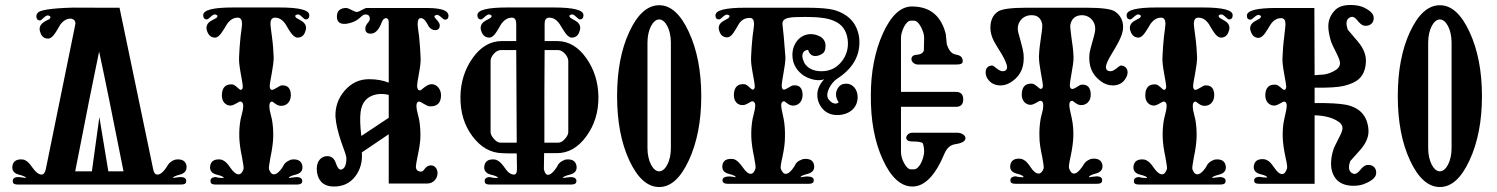

<svg xmlns="http://www.w3.org/2000/svg" viewBox="-20 -738 6012 771"><path d="M729 -72C726 -89 715 -98 694 -98C688 -98 682 -97 676 -94C668 -90 661 -85 656 -78L647 -64C635 -46 623 -37 612 -37C603 -37 598 -44 595 -59L460 -707C293 -707 242 -707 307 -708C206 -707 149 -700 134 -689C129 -684 126 -679 126 -673C126 -662 131 -656 141 -656C148 -656 163 -679 174 -676C184 -673 185 -668 178 -661C171 -658 164 -654 157 -650C145 -642 139 -633 139 -622C139 -617 140 -613 142 -608C147 -591 158 -583 173 -583C192 -583 206 -612 222 -639C235 -656 249 -664 266 -663C279 -660 285 -652 282 -638L164 -59C161 -44 155 -37 147 -37C136 -37 124 -46 111 -64C100 -80 91 -90 82 -94C77 -97 71 -98 65 -98C44 -98 33 -89 30 -72C27 -54 36 -42 55 -37C74 -32 84 -28 84 -23L72 -25C65 -26 58 -27 52 -27C35 -26 29 -19 32 -6C33 0 40 3 51 3H707C719 3 726 0 727 -6C730 -19 724 -26 707 -27C700 -27 693 -26 686 -25L675 -23C675 -28 684 -32 703 -37C722 -42 731 -54 729 -72ZM415 -50 379 -268 349 -50H282C324 -266 356 -426 378 -531C401 -426 433 -266 476 -50Z M1207 -660C1217 -660 1222 -666 1222 -677C1222 -698 1182 -708 1101 -708H917C836 -708 796 -698 796 -677C796 -666 801 -660 811 -660C818 -660 834 -683 845 -680C854 -677 856 -673 849 -666L827 -654C815 -647 809 -637 809 -626C809 -622 810 -617 812 -612C818 -595 829 -587 844 -587C861 -587 877 -617 892 -642C905 -660 920 -668 937 -667C947 -666 952 -657 952 -642C952 -637 950 -620 946 -591C943 -562 941 -535 940 -508C939 -491 942 -469 947 -441C952 -414 955 -397 955 -391C955 -382 952 -378 947 -377C940 -377 926 -398 913 -399C886 -401 872 -387 871 -357C870 -330 886 -314 906 -314C923 -315 940 -333 947 -330C956 -328 959 -317 955 -296L946 -258C942 -236 940 -211 941 -184C942 -164 945 -138 952 -106C957 -79 959 -64 958 -59C953 -45 947 -38 938 -38C929 -38 918 -46 906 -63C895 -80 885 -90 876 -94C871 -97 865 -98 859 -98C838 -98 827 -89 824 -72C821 -54 830 -42 849 -37C869 -32 879 -28 878 -23C867 -23 857 -24 846 -27C829 -26 823 -19 826 -6C827 0 834 3 845 3H1173C1184 3 1191 0 1193 -6C1196 -19 1189 -26 1172 -27C1157 -26 1146 -24 1140 -23C1139 -28 1149 -32 1168 -37C1188 -42 1197 -54 1194 -72C1191 -89 1180 -98 1159 -98C1153 -98 1147 -97 1142 -94C1133 -90 1126 -85 1121 -78L1113 -64C1101 -47 1090 -38 1080 -38C1071 -38 1065 -45 1060 -59C1059 -64 1061 -79 1066 -106C1073 -138 1076 -164 1077 -184C1078 -211 1076 -236 1072 -258L1063 -296C1060 -317 1062 -328 1071 -330C1078 -331 1088 -314 1107 -313C1128 -312 1148 -326 1148 -357C1147 -384 1135 -397 1110 -395C1102 -394 1080 -376 1071 -377C1066 -378 1063 -384 1063 -393C1063 -399 1066 -415 1071 -442C1076 -469 1079 -491 1079 -508C1078 -535 1076 -562 1072 -591C1068 -620 1066 -637 1066 -642C1066 -657 1071 -666 1082 -667C1099 -668 1113 -660 1126 -642C1141 -617 1156 -587 1175 -587C1190 -587 1201 -595 1206 -612C1208 -617 1209 -622 1209 -626C1209 -637 1203 -647 1191 -654L1170 -666C1163 -673 1164 -677 1174 -680C1185 -683 1200 -660 1207 -660Z M1766 -659C1776 -659 1781 -664 1781 -675C1781 -681 1778 -686 1773 -691C1760 -701 1733 -706 1692 -706H1454C1442 -706 1426 -691 1413 -690C1402 -690 1382 -706 1369 -706C1364 -706 1360 -705 1355 -704C1339 -699 1332 -687 1333 -668C1334 -651 1344 -642 1363 -642C1369 -642 1376 -643 1383 -645C1395 -648 1405 -652 1414 -658C1418 -661 1425 -666 1434 -674C1438 -678 1443 -680 1448 -680C1459 -680 1465 -674 1465 -663C1465 -658 1463 -653 1460 -650C1451 -639 1447 -633 1447 -622C1447 -611 1453 -604 1465 -603C1485 -601 1501 -616 1513 -649C1518 -661 1524 -666 1532 -665C1538 -663 1541 -658 1541 -649V-406C1519 -415 1493 -420 1462 -420C1423 -420 1391 -405 1364 -374C1338 -344 1326 -309 1327 -270C1329 -241 1337 -207 1350 -169C1364 -132 1371 -110 1371 -103C1371 -76 1364 -60 1350 -57C1342 -56 1335 -64 1329 -82C1323 -101 1312 -110 1296 -111C1272 -112 1252 -93 1252 -61C1252 -52 1253 -43 1256 -33C1265 -4 1286 11 1321 11C1357 11 1385 -2 1406 -29C1427 -56 1436 -89 1433 -126L1541 -199V-1H1695C1722 -1 1737 -23 1737 -43C1737 -62 1724 -75 1709 -74C1685 -72 1685 -49 1671 -49C1657 -49 1650 -56 1650 -70C1650 -75 1653 -90 1658 -116C1664 -143 1667 -165 1668 -183C1669 -211 1667 -236 1663 -258L1654 -296C1650 -317 1653 -329 1662 -330C1671 -331 1690 -312 1706 -311C1735 -310 1750 -324 1751 -353C1752 -380 1734 -400 1713 -400C1693 -400 1672 -375 1667 -375C1659 -375 1655 -381 1655 -394C1655 -399 1657 -415 1662 -441C1667 -468 1670 -489 1669 -506C1668 -533 1666 -561 1663 -591C1659 -619 1657 -635 1657 -640C1657 -659 1662 -667 1673 -665C1686 -662 1694 -646 1702 -631C1709 -622 1718 -617 1727 -617C1740 -617 1746 -624 1746 -637C1746 -643 1740 -652 1729 -664C1722 -671 1723 -676 1733 -678C1744 -681 1759 -659 1766 -659ZM1431 -192C1426 -232 1425 -264 1428 -288C1433 -328 1455 -352 1492 -359C1507 -362 1524 -361 1541 -357V-265Z M2383 -351C2382 -408 2366 -460 2334 -505C2302 -550 2263 -573 2218 -573H2167V-642C2167 -657 2172 -666 2183 -667C2200 -668 2214 -660 2227 -642C2243 -617 2257 -587 2276 -587C2291 -587 2302 -595 2307 -612C2309 -617 2310 -622 2310 -626C2310 -637 2304 -647 2292 -654L2271 -666C2264 -673 2265 -677 2275 -680C2286 -683 2301 -660 2308 -660C2318 -660 2323 -666 2323 -677C2323 -698 2283 -708 2202 -708H2018C1937 -708 1897 -698 1897 -677C1897 -666 1902 -660 1912 -660C1919 -660 1935 -683 1946 -680C1955 -677 1957 -673 1950 -666L1928 -654C1916 -647 1910 -637 1910 -626C1910 -622 1911 -617 1913 -612C1919 -595 1930 -587 1945 -587C1964 -587 1978 -617 1993 -642C2006 -660 2021 -668 2038 -667C2048 -666 2053 -657 2053 -642V-573H1994C1949 -573 1910 -550 1878 -505C1846 -460 1830 -408 1829 -351C1828 -288 1844 -235 1877 -191C1910 -147 1950 -124 1996 -123C2005 -122 2024 -122 2055 -122L2056 -59C2056 -44 2052 -37 2044 -37C2031 -37 2019 -46 2007 -64C1996 -80 1986 -90 1977 -94C1972 -97 1966 -98 1960 -98C1939 -98 1928 -89 1925 -72C1922 -54 1931 -42 1950 -37C1970 -32 1980 -28 1979 -23C1968 -23 1958 -24 1947 -27C1930 -26 1924 -19 1927 -6C1928 0 1935 3 1946 3H2274C2285 3 2292 0 2294 -6C2297 -19 2290 -26 2273 -27C2258 -26 2247 -24 2241 -23C2240 -28 2250 -32 2269 -37C2289 -42 2298 -54 2295 -72C2292 -89 2281 -98 2260 -98C2254 -98 2248 -97 2243 -94C2234 -90 2227 -85 2222 -78L2214 -64C2201 -45 2190 -36 2180 -36C2173 -36 2167 -44 2164 -59L2165 -123H2216C2262 -123 2301 -145 2334 -190C2367 -235 2384 -288 2383 -351ZM2262 -208C2262 -200 2258 -191 2250 -182C2241 -171 2232 -165 2221 -165H2166C2166 -326 2166 -450 2167 -537H2221C2242 -537 2262 -510 2262 -494ZM1991 -165C1980 -165 1971 -171 1962 -182C1954 -191 1950 -200 1950 -208V-494C1950 -510 1970 -537 1991 -537H2053C2054 -306 2055 -182 2055 -165Z M2796 -352C2796 -453 2779 -539 2746 -610C2713 -681 2674 -717 2627 -717C2580 -717 2540 -681 2507 -610C2474 -539 2458 -453 2458 -352C2458 -251 2474 -165 2507 -94C2540 -23 2580 13 2627 13C2674 13 2713 -23 2746 -94C2779 -165 2796 -251 2796 -352ZM2674 -143C2674 -91 2652 -50 2627 -50C2602 -50 2580 -91 2580 -143V-567C2580 -619 2602 -660 2627 -660C2652 -660 2674 -619 2674 -567Z M3430 -587C3422 -644 3388 -681 3329 -698C3307 -704 3270 -707 3217 -707H2973C2893 -707 2853 -697 2853 -676C2853 -665 2858 -660 2868 -660C2875 -660 2890 -682 2901 -679C2911 -677 2912 -672 2905 -665L2884 -653C2872 -646 2866 -637 2866 -626C2866 -621 2867 -617 2869 -612C2874 -596 2885 -588 2900 -588C2919 -588 2932 -617 2947 -642C2958 -659 2974 -667 2993 -666C3003 -665 3008 -657 3008 -641C3008 -636 3006 -620 3002 -591C2999 -562 2997 -535 2996 -508C2995 -491 2998 -469 3003 -442C3008 -415 3011 -398 3011 -392C3011 -383 3008 -379 3003 -378C2996 -378 2982 -399 2969 -400C2942 -402 2928 -388 2927 -358C2926 -331 2942 -315 2963 -316C2980 -316 2996 -334 3003 -331C3012 -329 3015 -318 3011 -298L3002 -260C2998 -238 2996 -213 2997 -186C2998 -166 3001 -140 3008 -108C3013 -82 3015 -67 3014 -62C3009 -47 3003 -40 2994 -40C2985 -40 2974 -49 2962 -67C2939 -99 2927 -100 2916 -100C2895 -100 2884 -92 2881 -75C2878 -57 2887 -45 2906 -40C2925 -35 2935 -31 2934 -26L2923 -28C2916 -29 2909 -30 2903 -29C2886 -28 2879 -21 2882 -9C2884 -3 2891 0 2902 0H3228C3239 0 3246 -3 3247 -9C3250 -21 3244 -28 3227 -29C3221 -30 3214 -29 3207 -28L3195 -26C3195 -31 3205 -35 3224 -40C3243 -45 3252 -57 3249 -75C3246 -92 3235 -100 3214 -100C3208 -100 3202 -99 3197 -96C3188 -93 3181 -88 3176 -81L3168 -67C3156 -49 3145 -40 3135 -40C3127 -40 3120 -47 3115 -62C3114 -67 3116 -82 3122 -108C3129 -140 3132 -166 3132 -186C3133 -213 3131 -238 3127 -260L3119 -298C3115 -318 3117 -329 3126 -331C3133 -334 3143 -315 3163 -314C3183 -313 3203 -327 3203 -358C3202 -385 3190 -398 3165 -395C3157 -395 3136 -377 3127 -378C3122 -379 3119 -385 3119 -394C3119 -400 3121 -416 3126 -443C3131 -470 3134 -491 3134 -508C3129 -575 3125 -620 3122 -641C3121 -655 3130 -664 3151 -667C3160 -669 3181 -670 3214 -670C3267 -670 3306 -665 3329 -654C3361 -641 3379 -616 3384 -579C3388 -546 3380 -516 3359 -490C3339 -465 3312 -452 3279 -452C3247 -452 3224 -463 3210 -485C3205 -496 3202 -505 3202 -513C3202 -528 3210 -536 3225 -538C3230 -521 3240 -513 3254 -513C3263 -513 3273 -516 3283 -523C3291 -528 3295 -538 3295 -554C3295 -571 3287 -584 3272 -592C3260 -598 3248 -601 3236 -601C3192 -601 3162 -562 3162 -518C3162 -486 3175 -460 3200 -440C3203 -437 3210 -432 3221 -427C3237 -420 3252 -416 3267 -416C3275 -416 3283 -417 3290 -420C3271 -400 3262 -379 3262 -357C3262 -335 3270 -315 3286 -298C3301 -283 3320 -276 3342 -276C3389 -276 3424 -304 3424 -348C3424 -377 3406 -402 3378 -402C3363 -402 3352 -396 3345 -385C3340 -377 3337 -368 3337 -359C3337 -348 3341 -337 3348 -327C3344 -324 3340 -322 3335 -322C3326 -322 3317 -327 3308 -338C3304 -343 3302 -349 3302 -356C3302 -379 3322 -408 3339 -420C3400 -459 3431 -508 3431 -567C3431 -574 3431 -580 3430 -587Z M3857 -182C3858 -195 3840 -205 3825 -205H3643C3628 -205 3619 -193 3619 -184C3620 -175 3628 -170 3642 -170C3669 -170 3683 -167 3686 -162C3689 -153 3691 -142 3691 -127C3690 -114 3686 -99 3679 -84C3670 -67 3660 -58 3650 -58H3638C3628 -58 3619 -67 3610 -84C3602 -99 3598 -114 3598 -127V-309H3819C3838 -309 3848 -319 3848 -339C3848 -359 3838 -369 3819 -369H3598V-586C3598 -599 3602 -613 3610 -630C3619 -647 3628 -655 3638 -655H3650C3660 -655 3669 -647 3678 -630C3687 -613 3691 -599 3691 -586L3690 -537C3688 -526 3678 -519 3660 -518C3647 -517 3640 -511 3640 -500C3640 -489 3653 -479 3665 -479H3822C3838 -479 3846 -483 3846 -492C3846 -507 3838 -515 3822 -518C3811 -520 3803 -524 3798 -530C3795 -533 3792 -538 3788 -545L3782 -560L3778 -600C3771 -630 3759 -654 3742 -673C3718 -699 3685 -712 3642 -712C3597 -712 3558 -676 3525 -603C3493 -531 3477 -449 3477 -356C3476 -255 3492 -169 3525 -97C3558 -25 3598 11 3644 11C3693 11 3736 -33 3773 -122C3782 -143 3796 -156 3816 -159C3843 -163 3856 -171 3857 -182Z M4500 -423C4505 -431 4508 -439 4508 -448C4508 -459 4503 -467 4494 -472C4489 -474 4485 -475 4482 -475C4473 -475 4456 -452 4440 -452C4427 -452 4421 -458 4421 -469C4421 -478 4428 -495 4442 -518C4463 -554 4490 -594 4490 -629C4490 -656 4479 -677 4457 -692C4442 -702 4403 -707 4342 -707H4103C4042 -707 4003 -702 3988 -692C3967 -678 3957 -656 3957 -626C3957 -609 3962 -591 3971 -573C3971 -572 3982 -554 4004 -518C4017 -495 4024 -478 4024 -469C4024 -458 4018 -452 4006 -452C3990 -452 3972 -475 3964 -475C3960 -475 3956 -474 3951 -472C3942 -467 3938 -459 3938 -448C3938 -439 3940 -431 3945 -423C3957 -404 3975 -395 3998 -395C4015 -395 4031 -401 4047 -413C4081 -438 4095 -474 4090 -523C4089 -532 4085 -550 4078 -575C4071 -598 4067 -614 4067 -622C4067 -657 4094 -678 4123 -677C4146 -677 4160 -665 4165 -642C4166 -635 4165 -619 4161 -594C4156 -563 4153 -535 4152 -511C4152 -494 4155 -472 4160 -444C4165 -417 4168 -400 4168 -395C4168 -386 4165 -381 4159 -381C4154 -380 4138 -401 4125 -402C4098 -404 4084 -390 4083 -360C4082 -333 4099 -317 4119 -317C4136 -318 4153 -336 4160 -333C4169 -331 4171 -320 4168 -299L4159 -262C4155 -239 4153 -214 4154 -187C4154 -167 4158 -141 4165 -109C4170 -82 4172 -67 4171 -62C4166 -48 4159 -41 4151 -41C4141 -41 4130 -49 4119 -66C4108 -83 4098 -93 4089 -97C4083 -100 4077 -101 4072 -101C4051 -101 4040 -92 4037 -75C4034 -58 4043 -46 4062 -41C4082 -36 4091 -31 4090 -26C4079 -26 4069 -27 4059 -30C4042 -29 4035 -22 4038 -9C4039 -3 4046 0 4058 0H4385C4397 0 4404 -3 4405 -9C4408 -22 4402 -29 4385 -30C4369 -29 4358 -27 4353 -26C4352 -31 4361 -36 4380 -41C4400 -46 4409 -58 4407 -75C4404 -92 4393 -101 4372 -101C4366 -101 4360 -100 4354 -97C4346 -93 4339 -88 4334 -81L4325 -67C4313 -50 4302 -41 4293 -41C4284 -41 4278 -48 4273 -62C4271 -67 4273 -82 4279 -109C4286 -141 4289 -167 4290 -187C4291 -214 4289 -239 4284 -262L4276 -299C4272 -320 4274 -331 4283 -333C4290 -336 4300 -317 4320 -316C4340 -315 4361 -329 4360 -360C4359 -387 4347 -400 4322 -398C4314 -397 4293 -378 4284 -381C4279 -382 4276 -387 4276 -396C4276 -401 4278 -417 4283 -444C4288 -471 4291 -492 4291 -509C4290 -533 4287 -560 4282 -591C4279 -616 4277 -631 4278 -638C4283 -663 4298 -676 4323 -677C4351 -678 4378 -657 4378 -622C4378 -614 4375 -598 4368 -575C4361 -550 4356 -532 4355 -523C4350 -474 4365 -438 4399 -413C4414 -401 4431 -395 4448 -395C4471 -395 4489 -404 4500 -423Z M4915 -660C4925 -660 4930 -666 4930 -677C4930 -698 4890 -708 4809 -708H4625C4544 -708 4504 -698 4504 -677C4504 -666 4509 -660 4519 -660C4526 -660 4542 -683 4553 -680C4562 -677 4564 -673 4557 -666L4535 -654C4523 -647 4517 -637 4517 -626C4517 -622 4518 -617 4520 -612C4526 -595 4537 -587 4552 -587C4569 -587 4585 -617 4600 -642C4613 -660 4628 -668 4645 -667C4655 -666 4660 -657 4660 -642C4660 -637 4658 -620 4654 -591C4651 -562 4649 -535 4648 -508C4647 -491 4650 -469 4655 -441C4660 -414 4663 -397 4663 -391C4663 -382 4660 -378 4655 -377C4648 -377 4634 -398 4621 -399C4594 -401 4580 -387 4579 -357C4578 -330 4594 -314 4614 -314C4631 -315 4648 -333 4655 -330C4664 -328 4667 -317 4663 -296L4654 -258C4650 -236 4648 -211 4649 -184C4650 -164 4653 -138 4660 -106C4665 -79 4667 -64 4666 -59C4661 -45 4655 -38 4646 -38C4637 -38 4626 -46 4614 -63C4603 -80 4593 -90 4584 -94C4579 -97 4573 -98 4567 -98C4546 -98 4535 -89 4532 -72C4529 -54 4538 -42 4557 -37C4577 -32 4587 -28 4586 -23C4575 -23 4565 -24 4554 -27C4537 -26 4531 -19 4534 -6C4535 0 4542 3 4553 3H4881C4892 3 4899 0 4901 -6C4904 -19 4897 -26 4880 -27C4865 -26 4854 -24 4848 -23C4847 -28 4857 -32 4876 -37C4896 -42 4905 -54 4902 -72C4899 -89 4888 -98 4867 -98C4861 -98 4855 -97 4850 -94C4841 -90 4834 -85 4829 -78L4821 -64C4809 -47 4798 -38 4788 -38C4779 -38 4773 -45 4768 -59C4767 -64 4769 -79 4774 -106C4781 -138 4784 -164 4785 -184C4786 -211 4784 -236 4780 -258L4771 -296C4768 -317 4770 -328 4779 -330C4786 -331 4796 -314 4815 -313C4836 -312 4856 -326 4856 -357C4855 -384 4843 -397 4818 -395C4810 -394 4788 -376 4779 -377C4774 -378 4771 -384 4771 -393C4771 -399 4774 -415 4779 -442C4784 -469 4787 -491 4787 -508C4786 -535 4784 -562 4780 -591C4776 -620 4774 -637 4774 -642C4774 -657 4779 -666 4790 -667C4807 -668 4821 -660 4834 -642C4849 -617 4864 -587 4883 -587C4898 -587 4909 -595 4914 -612C4916 -617 4917 -622 4917 -626C4917 -637 4911 -647 4899 -654L4878 -666C4871 -673 4872 -677 4882 -680C4893 -683 4908 -660 4915 -660Z M5506 -40C5509 -63 5492 -80 5467 -75C5459 -73 5450 -66 5441 -54C5432 -43 5424 -38 5416 -40C5403 -44 5397 -53 5397 -67C5397 -74 5399 -82 5402 -91L5444 -138C5467 -165 5478 -192 5475 -220C5470 -273 5441 -305 5387 -317C5361 -322 5318 -325 5259 -324V-386C5316 -385 5355 -388 5376 -393C5404 -400 5424 -409 5437 -421C5454 -436 5464 -460 5465 -491C5466 -518 5455 -545 5432 -572L5392 -619C5389 -629 5387 -637 5387 -644C5387 -657 5393 -666 5406 -670C5413 -672 5421 -668 5430 -657C5440 -644 5449 -637 5457 -635C5482 -631 5499 -647 5496 -670C5494 -685 5479 -698 5452 -710C5439 -715 5423 -718 5404 -718C5375 -718 5355 -711 5342 -698C5323 -679 5314 -657 5314 -632C5314 -615 5318 -595 5325 -571C5328 -563 5335 -547 5347 -524C5356 -506 5361 -493 5361 -484C5361 -474 5356 -466 5347 -459C5331 -448 5315 -442 5298 -439C5297 -439 5284 -438 5259 -436L5258 -706C5258 -706 5208 -706 5107 -706C5027 -706 4987 -696 4987 -675C4987 -664 4992 -659 5002 -659C5009 -659 5025 -681 5036 -678C5045 -675 5046 -671 5039 -664L5018 -652C5006 -645 5000 -635 5000 -624C5000 -620 5001 -616 5003 -611C5009 -594 5019 -586 5034 -586C5053 -586 5067 -616 5083 -641C5095 -658 5110 -666 5127 -665C5137 -664 5142 -656 5142 -640C5142 -635 5140 -619 5137 -591C5133 -561 5131 -533 5130 -506C5129 -490 5132 -468 5137 -440C5142 -413 5145 -396 5145 -391C5145 -382 5142 -377 5137 -377C5130 -377 5116 -397 5103 -398C5076 -400 5062 -386 5061 -357C5060 -330 5077 -314 5097 -314C5114 -315 5130 -331 5138 -330C5147 -328 5149 -317 5145 -296L5137 -259C5132 -237 5130 -212 5131 -184C5132 -165 5135 -139 5142 -107C5148 -81 5150 -66 5148 -61C5143 -46 5137 -39 5128 -39C5119 -39 5108 -48 5096 -66C5085 -82 5076 -92 5067 -95C5062 -98 5056 -99 5050 -99C5029 -99 5018 -90 5015 -73C5012 -56 5021 -44 5040 -39C5060 -34 5069 -30 5068 -25C5057 -25 5047 -26 5037 -28C5020 -27 5014 -20 5017 -8C5018 -3 5025 0 5036 0H5259V-275C5300 -274 5333 -265 5357 -248C5366 -241 5371 -233 5371 -223C5371 -215 5366 -202 5357 -185C5346 -163 5338 -148 5335 -139C5328 -118 5325 -99 5325 -81C5325 -52 5334 -29 5352 -12C5367 1 5388 8 5415 8C5434 8 5449 5 5462 -1C5489 -12 5504 -25 5506 -40Z M5931 -352C5931 -453 5914 -539 5881 -610C5848 -681 5809 -717 5762 -717C5715 -717 5675 -681 5642 -610C5609 -539 5593 -453 5593 -352C5593 -251 5609 -165 5642 -94C5675 -23 5715 13 5762 13C5809 13 5848 -23 5881 -94C5914 -165 5931 -251 5931 -352ZM5809 -143C5809 -91 5787 -50 5762 -50C5737 -50 5715 -91 5715 -143V-567C5715 -619 5737 -660 5762 -660C5787 -660 5809 -619 5809 -567Z"/></svg>

Font: GFS Eustace
Style: Regular
Weight: 400
Designer: George Matthiopoulos
Foundry: George Matthiopoulos
Version: Version 1.0